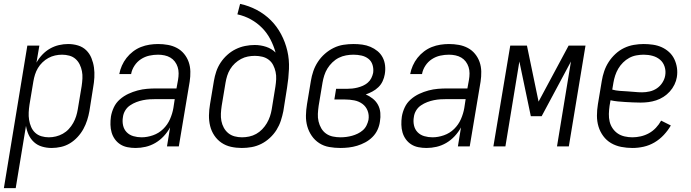

<svg xmlns="http://www.w3.org/2000/svg" viewBox="-45 -755 3565 990"><path d="M-25 215 96 -520H158L143 -432Q155 -454 173 -473Q191 -492 213 -504.5Q235 -517 259 -522.5Q283 -528 306 -528Q333 -528 357.5 -520.5Q382 -513 399.5 -496Q417 -479 426.5 -455.5Q436 -432 439.5 -407Q443 -382 441.5 -355.5Q440 -329 435 -302L416 -182Q412 -159 404.5 -135.5Q397 -112 385 -90Q373 -68 355 -48.5Q337 -29 315.5 -16Q294 -3 269.5 2.5Q245 8 221 8Q196 8 172 1Q148 -6 130.5 -22Q113 -38 103 -59.5Q93 -81 89 -106L36 215ZM207 -47Q225 -47 243.5 -51.5Q262 -56 279 -65.5Q296 -75 309.5 -89.5Q323 -104 332.5 -121Q342 -138 347.5 -155.5Q353 -173 356 -191L376 -311Q379 -331 380 -350.5Q381 -370 377.5 -388Q374 -406 366 -422.5Q358 -439 344.5 -451Q331 -463 312.5 -468Q294 -473 275 -473Q257 -473 239 -469Q221 -465 204.5 -456Q188 -447 174 -433.5Q160 -420 150.5 -404Q141 -388 135.5 -370.5Q130 -353 127 -335L107 -215Q104 -195 103 -175.5Q102 -156 105 -137Q108 -118 115.5 -100.5Q123 -83 136.5 -70.5Q150 -58 168.5 -52.5Q187 -47 207 -47Z M654 8Q633 8 612.5 4Q592 0 575.5 -10.5Q559 -21 547.5 -37Q536 -53 530.5 -72Q525 -91 524.5 -112Q524 -133 527 -154Q531 -178 542 -201.5Q553 -225 573 -242.5Q593 -260 616.5 -271Q640 -282 664.5 -288.5Q689 -295 713 -297Q737 -299 762 -299H865L873 -343Q876 -360 876 -377Q876 -394 871 -409.5Q866 -425 856.5 -437.5Q847 -450 833.5 -458Q820 -466 803.5 -469.5Q787 -473 770 -473Q747 -473 724.5 -468Q702 -463 682 -450Q662 -437 648.5 -416.5Q635 -396 631 -373H570Q574 -395 583.5 -416.5Q593 -438 607.5 -456.5Q622 -475 641 -489.5Q660 -504 681.5 -512.5Q703 -521 725.5 -524.5Q748 -528 770 -528Q796 -528 821 -523.5Q846 -519 867.5 -507.5Q889 -496 904.5 -477Q920 -458 928 -435Q936 -412 936.5 -386Q937 -360 933 -334L877 0H816L832 -98Q819 -74 799.5 -53Q780 -32 756 -18Q732 -4 706 2Q680 8 654 8ZM685 -47Q714 -47 744 -57.5Q774 -68 796.5 -90Q819 -112 831.5 -140.5Q844 -169 849 -198L856 -244H762Q744 -244 727 -243Q710 -242 692.5 -238.5Q675 -235 658 -228.5Q641 -222 625.5 -211.5Q610 -201 600.5 -185Q591 -169 589 -152Q585 -130 589.5 -109Q594 -88 608 -73.5Q622 -59 642.5 -53Q663 -47 685 -47Z M1202 8Q1173 8 1146 2Q1119 -4 1097 -19Q1075 -34 1060 -56.5Q1045 -79 1038.5 -105.5Q1032 -132 1032.5 -160.5Q1033 -189 1038 -218L1058 -338Q1062 -362 1070 -386Q1078 -410 1092.5 -432Q1107 -454 1127 -472Q1147 -490 1170.5 -501.5Q1194 -513 1219 -518Q1244 -523 1268 -523Q1299 -523 1327.5 -513.5Q1356 -504 1376 -484Q1366 -520 1349 -552.5Q1332 -585 1306.5 -611Q1281 -637 1248.5 -655Q1216 -673 1179 -681L1193 -735Q1239 -725 1279.5 -703.5Q1320 -682 1351.5 -650.5Q1383 -619 1404.5 -578.5Q1426 -538 1436.5 -493Q1447 -448 1445 -399.5Q1443 -351 1435 -302L1416 -182Q1411 -157 1403 -132.5Q1395 -108 1381 -85.5Q1367 -63 1346.5 -44Q1326 -25 1302 -13Q1278 -1 1252.5 3.5Q1227 8 1202 8ZM1203 -47Q1221 -47 1240 -51Q1259 -55 1276 -64.5Q1293 -74 1307 -88.5Q1321 -103 1331 -120Q1341 -137 1347 -155Q1353 -173 1356 -191L1375 -308Q1378 -327 1379 -346.5Q1380 -366 1376 -384.5Q1372 -403 1363.5 -419.5Q1355 -436 1340.5 -447Q1326 -458 1307.5 -462.5Q1289 -467 1269 -467Q1251 -467 1233 -463.5Q1215 -460 1198 -451Q1181 -442 1166.5 -428.5Q1152 -415 1142 -398.5Q1132 -382 1126.5 -364.5Q1121 -347 1118 -329L1098 -209Q1095 -189 1094 -169.5Q1093 -150 1096.5 -131.5Q1100 -113 1109 -96.5Q1118 -80 1132 -68.5Q1146 -57 1164.5 -52Q1183 -47 1203 -47Z M1710 8Q1681 8 1652.5 3Q1624 -2 1601 -17Q1578 -32 1562.5 -54.5Q1547 -77 1539.5 -103.5Q1532 -130 1532.5 -159Q1533 -188 1538 -218L1558 -338Q1562 -363 1570.5 -388Q1579 -413 1594 -436Q1609 -459 1630 -477.5Q1651 -496 1675.5 -508Q1700 -520 1726 -524Q1752 -528 1778 -528Q1801 -528 1823 -525Q1845 -522 1865 -513.5Q1885 -505 1901.5 -491.5Q1918 -478 1928 -459Q1938 -440 1940.5 -417.5Q1943 -395 1939 -372Q1936 -354 1928 -336.5Q1920 -319 1906 -305.5Q1892 -292 1875 -283Q1858 -274 1841 -268Q1860 -260 1877 -246.5Q1894 -233 1904 -214.5Q1914 -196 1916 -173.5Q1918 -151 1914 -128Q1911 -106 1901.5 -85.5Q1892 -65 1875.5 -48.5Q1859 -32 1838.5 -21Q1818 -10 1796.5 -3.5Q1775 3 1753 5.5Q1731 8 1710 8ZM1711 -47Q1726 -47 1741 -49Q1756 -51 1770.5 -55Q1785 -59 1799.5 -66Q1814 -73 1826 -83.5Q1838 -94 1845 -108.5Q1852 -123 1855 -137Q1859 -162 1850.5 -184Q1842 -206 1823.5 -219.5Q1805 -233 1781.5 -237.5Q1758 -242 1734 -242H1679L1688 -297H1743Q1757 -297 1771 -298.5Q1785 -300 1799 -303.5Q1813 -307 1826.5 -313Q1840 -319 1851.5 -329Q1863 -339 1869.5 -352Q1876 -365 1879 -379Q1882 -400 1876 -420Q1870 -440 1854.5 -452Q1839 -464 1819 -468.5Q1799 -473 1777 -473Q1759 -473 1739.5 -469.5Q1720 -466 1702 -457Q1684 -448 1669 -433.5Q1654 -419 1643.5 -402Q1633 -385 1627 -366Q1621 -347 1618 -329L1598 -209Q1595 -188 1594 -168Q1593 -148 1597.5 -129Q1602 -110 1611.5 -93.5Q1621 -77 1636.5 -66Q1652 -55 1671.5 -51Q1691 -47 1711 -47Z M2154 8Q2133 8 2112.5 4Q2092 0 2075.5 -10.5Q2059 -21 2047.5 -37Q2036 -53 2030.5 -72Q2025 -91 2024.5 -112Q2024 -133 2027 -154Q2031 -178 2042 -201.5Q2053 -225 2073 -242.5Q2093 -260 2116.5 -271Q2140 -282 2164.5 -288.5Q2189 -295 2213 -297Q2237 -299 2262 -299H2365L2373 -343Q2376 -360 2376 -377Q2376 -394 2371 -409.5Q2366 -425 2356.5 -437.5Q2347 -450 2333.5 -458Q2320 -466 2303.5 -469.5Q2287 -473 2270 -473Q2247 -473 2224.5 -468Q2202 -463 2182 -450Q2162 -437 2148.5 -416.5Q2135 -396 2131 -373H2070Q2074 -395 2083.5 -416.5Q2093 -438 2107.5 -456.5Q2122 -475 2141 -489.5Q2160 -504 2181.5 -512.5Q2203 -521 2225.5 -524.5Q2248 -528 2270 -528Q2296 -528 2321 -523.5Q2346 -519 2367.5 -507.5Q2389 -496 2404.5 -477Q2420 -458 2428 -435Q2436 -412 2436.5 -386Q2437 -360 2433 -334L2377 0H2316L2332 -98Q2319 -74 2299.5 -53Q2280 -32 2256 -18Q2232 -4 2206 2Q2180 8 2154 8ZM2185 -47Q2214 -47 2244 -57.5Q2274 -68 2296.5 -90Q2319 -112 2331.5 -140.5Q2344 -169 2349 -198L2356 -244H2262Q2244 -244 2227 -243Q2210 -242 2192.5 -238.5Q2175 -235 2158 -228.5Q2141 -222 2125.5 -211.5Q2110 -201 2100.5 -185Q2091 -169 2089 -152Q2085 -130 2089.5 -109Q2094 -88 2108 -73.5Q2122 -59 2142.5 -53Q2163 -47 2185 -47Z M2499 0 2586 -520H2672L2732 -231L2887 -520H2974L2888 0H2827L2899 -438L2748 -156H2692L2633 -438L2561 0Z M3216 8Q3187 8 3158.5 2.5Q3130 -3 3106 -17Q3082 -31 3065.5 -53.5Q3049 -76 3041 -102.5Q3033 -129 3033 -158.5Q3033 -188 3038 -218L3058 -338Q3062 -363 3070.5 -388Q3079 -413 3093.5 -435.5Q3108 -458 3128.5 -477Q3149 -496 3173 -507.5Q3197 -519 3223 -523.5Q3249 -528 3274 -528Q3298 -528 3322 -524.5Q3346 -521 3367 -511.5Q3388 -502 3405 -486.5Q3422 -471 3432 -450Q3442 -429 3445.5 -405.5Q3449 -382 3445 -357Q3442 -338 3432.5 -318.5Q3423 -299 3408.5 -283Q3394 -267 3376 -255.5Q3358 -244 3338 -237.5Q3318 -231 3298 -228.5Q3278 -226 3258 -226Q3238 -226 3218.5 -227Q3199 -228 3179.5 -229Q3160 -230 3140.5 -232Q3121 -234 3103 -238L3098 -209Q3095 -188 3094.5 -167.5Q3094 -147 3098.5 -128Q3103 -109 3114 -93Q3125 -77 3140.5 -66.5Q3156 -56 3176 -51.5Q3196 -47 3216 -47Q3237 -47 3259 -52Q3281 -57 3301 -68Q3321 -79 3337 -96Q3353 -113 3364 -133L3414 -108Q3399 -82 3377.5 -59Q3356 -36 3329.5 -20.5Q3303 -5 3274 1.5Q3245 8 3216 8ZM3266 -279Q3285 -279 3305 -283.5Q3325 -288 3342 -299.5Q3359 -311 3370.5 -329Q3382 -347 3385 -366Q3389 -389 3382 -411Q3375 -433 3358.5 -447Q3342 -461 3320 -467Q3298 -473 3274 -473Q3256 -473 3236.5 -469.5Q3217 -466 3199.5 -456.5Q3182 -447 3167.5 -432.5Q3153 -418 3143 -401Q3133 -384 3127 -365.5Q3121 -347 3118 -329L3112 -293Q3130 -288 3149.5 -286.5Q3169 -285 3188.5 -284Q3208 -283 3227.5 -281Q3247 -279 3266 -279Z"/></svg>

Font: Iosevka SS04 Light
Style: Italic
Weight: 300
Italic angle: -9°
Monospace: yes
Designer: Belleve Invis
Foundry: Belleve Invis
Version: Version 19.0.0; ttfautohint (v1.8.4)